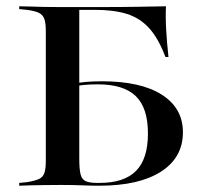

<svg xmlns="http://www.w3.org/2000/svg" viewBox="-20 -591 644 611"><path d="M125.8 -201.6V-492.7Q125.8 -517.7 121 -531Q116.1 -544.4 103.2 -550.4Q90.3 -556.5 65.3 -559.7L41.1 -562.1V-571Q56.5 -571 76.2 -570.2Q96 -569.4 119.4 -569Q142.7 -568.5 169.4 -568.5H179.8H291.9Q366.1 -568.5 417.3 -569.4Q468.5 -570.2 508.1 -571Q506.5 -534.7 508.9 -494.4Q511.3 -454 516.1 -409.7H506.5Q483.9 -469.4 454.4 -501.6Q425 -533.9 383.5 -546.8Q341.9 -559.7 281.5 -559.7H232.3V-201.6ZM169.4 -2.4Q142.7 -2.4 119.4 -2Q96 -1.6 76.2 -1.2Q56.5 -0.8 41.1 0V-8.9L65.3 -11.3Q90.3 -15.3 103.2 -21Q116.1 -26.6 121 -39.9Q125.8 -53.2 125.8 -78.2V-201.6H232.3V-86.3Q232.3 -53.2 236.3 -36.7Q240.3 -20.2 252.8 -14.5Q265.3 -8.9 289.5 -8.9H296.8Q375 -8.9 412.9 -47.2Q450.8 -85.5 450.8 -166.1Q450.8 -247.6 412.1 -285.1Q373.4 -322.6 291.1 -322.6Q266.9 -322.6 246 -320.6Q225 -318.5 201.6 -313.7V-322.6Q229.8 -328.2 252.4 -330.2Q275 -332.3 304.8 -332.3Q428.2 -332.3 495.2 -289.5Q562.1 -246.8 562.1 -170.2Q562.1 -89.5 492.3 -44.8Q422.6 0 296 0Q272.6 0 241.9 -1.2Q211.3 -2.4 179 -2.4Z"/></svg>

Font: Playfair 144pt SemiExpanded SemiBold
Style: Regular
Weight: 600
Width: 6
Designer: Claus Eggers Sørensen
Foundry: Claus Eggers Sørensen
Version: Version 2.203